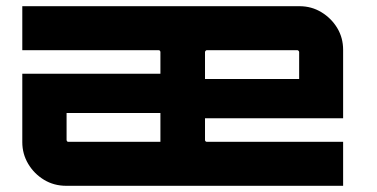

<svg xmlns="http://www.w3.org/2000/svg" viewBox="-20 -600 1218 620"><path d="M194 0Q154 0 122 -19.5Q90 -39 71 -71Q52 -103 52 -141V-362H498V-432Q498 -434 496.5 -436Q495 -438 492 -438H52V-580H947Q986 -580 1018 -560.5Q1050 -541 1069 -509.5Q1088 -478 1088 -439V-218H642V-148Q642 -145 644 -143.5Q646 -142 648 -142H1088V0ZM200 -142H498V-235H195V-148Q195 -146 196.5 -144Q198 -142 200 -142ZM642 -345H946V-432Q946 -434 944 -436Q942 -438 940 -438H648Q646 -438 644 -436Q642 -434 642 -432Z"/></svg>

Font: Orbitron ExtraBold
Style: Regular
Weight: 800
Designer: Matt McInerney
Foundry: The League of Moveable Type
Version: Version 2.001